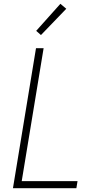

<svg xmlns="http://www.w3.org/2000/svg" viewBox="-20 -988 540 1008"><path d="M48 0 169 -735H209L94 -37H387L381 0ZM195 -804 170 -826 297 -968 328 -942Z"/></svg>

Font: Iosevka Term Curly Extralight
Style: Italic
Weight: 200
Italic angle: -9°
Designer: Belleve Invis
Foundry: Belleve Invis
Version: Version 32.3.0